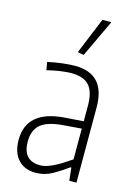

<svg xmlns="http://www.w3.org/2000/svg" viewBox="-121 -865 666 935"><g transform="rotate(15 211.5 -397.0)"><path d="M154 5Q97 5 65 -30.5Q33 -66 33 -129Q33 -276 218 -291L316 -298V-377Q316 -446 288 -477.5Q260 -509 198 -509Q173 -509 139.5 -504Q106 -499 76 -491L69 -531Q104 -539 141 -543.5Q178 -548 206 -548Q359 -548 359 -380V0H323L316 -65H312Q278 -40 238.5 -17.5Q199 5 154 5ZM166 -36Q185 -36 206.5 -44Q228 -52 248 -63Q268 -74 285.5 -86Q303 -98 316 -106V-261L227 -254Q146 -248 112 -219Q78 -190 78 -133Q78 -36 166 -36ZM201 -616 276 -799H321L232 -610Z"/></g></svg>

Font: Encode Sans Compressed
Style: ExtraLight
Weight: 200
Designer: Pablo Impallari, Andres Torresi
Foundry: Pablo Impallari, Andres Torresi
Version: Version 1.000; ttfautohint (v1.00) -l 8 -r 50 -G 200 -x 14 -